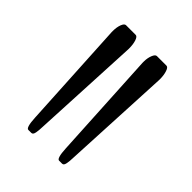

<svg xmlns="http://www.w3.org/2000/svg" viewBox="-111 -767 431 431"><g transform="rotate(45 104.0 -551.5)"><path d="M50.8 -390.6Q43.5 -390.6 42 -420.4L27.8 -678.2V-682.1Q27.8 -693.8 31.2 -702.9Q34.7 -711.9 39.6 -711.9H70.3Q75.2 -711.9 78.4 -702.4Q81.5 -692.9 81.5 -680.2V-677.7L68.8 -420.4Q68.4 -411.1 68.1 -407.5Q67.9 -403.8 66.9 -398.9Q65.9 -394 64.2 -392.3Q62.5 -390.6 60.1 -390.6ZM148.4 -390.6Q141.1 -390.6 139.6 -420.4L125.5 -678.2V-682.1Q125.5 -693.8 129.2 -702.9Q132.8 -711.9 137.7 -711.9H168Q172.9 -711.9 176 -702.4Q179.2 -692.9 179.2 -680.2V-677.7L166.5 -420.4Q166 -411.1 165.8 -407.5Q165.5 -403.8 164.6 -398.9Q163.6 -394 161.9 -392.3Q160.2 -390.6 157.7 -390.6Z"/></g></svg>

Font: BenchNine Light
Style: Regular
Weight: 300
Version: Version 1 ; ttfautohint (v0.92.18-e454-dirty) -l 8 -r 50 -G 